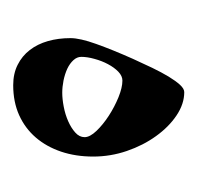

<svg xmlns="http://www.w3.org/2000/svg" viewBox="-24 -264 294 285"><g transform="rotate(90 122.5 -122.0)"><path d="M212.9 -113.8Q212.9 -87.9 205.6 -66.2Q198.2 -44.4 184.6 -28.6Q170.9 -12.7 151.4 -3.9Q131.8 4.9 106.9 4.9Q89.8 4.9 76.7 -1.7Q63.5 -8.3 54.7 -19.8Q45.9 -31.2 41.5 -46.6Q37.1 -62 37.1 -80.1Q37.1 -94.2 45.7 -118.2Q54.2 -142.1 67.9 -172.9Q74.7 -188 81.3 -201.7Q87.9 -215.3 94.2 -225.8Q100.6 -236.3 106.4 -242.7Q112.3 -249 117.2 -249Q134.8 -249 151.9 -237.5Q168.9 -226.1 182.6 -207Q196.3 -188 204.6 -163.8Q212.9 -139.6 212.9 -113.8ZM184.1 -101.1Q184.1 -108.9 174.8 -118.7Q165.5 -128.4 152.3 -137Q139.2 -145.5 124.8 -151.4Q110.4 -157.2 100.1 -157.2Q93.3 -157.2 86.9 -151.1Q80.6 -145 75.7 -135.7Q70.8 -126.5 67.9 -115.7Q64.9 -105 64.9 -96.2Q64.9 -89.8 69.8 -84.5Q74.7 -79.1 82.5 -75.4Q90.3 -71.8 99.9 -69.8Q109.4 -67.9 118.2 -67.9Q127.4 -67.9 138.9 -70.1Q150.4 -72.3 160.4 -76.7Q170.4 -81.1 177.2 -87.2Q184.1 -93.3 184.1 -101.1Z"/></g></svg>

Font: Scheherazade Urdu
Style: Regular
Weight: 400
Designer: SIL International
Foundry: SIL International
Version: Version 1.005 (build 117/117)